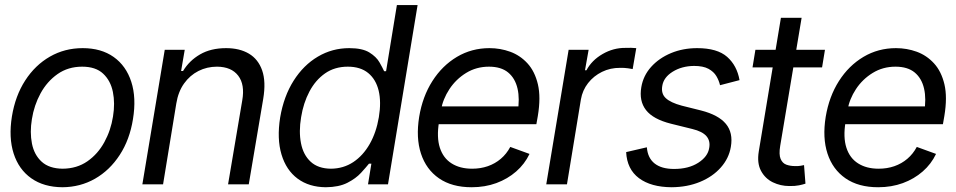

<svg xmlns="http://www.w3.org/2000/svg" viewBox="-20 -748 3878 779"><path d="M233.4 11.7Q157.7 11.2 106.9 -24.7Q56.2 -60.5 35.4 -125Q14.6 -189.5 28.3 -275.4Q42 -359.4 82.3 -421.6Q122.6 -483.9 182.6 -518.3Q242.7 -552.7 315.4 -552.7Q390.6 -552.7 441.2 -516.8Q491.7 -481 512.7 -416Q533.7 -351.1 519.5 -264.6Q506.3 -181.6 465.8 -119.4Q425.3 -57.1 365.5 -22.9Q305.7 11.2 233.4 11.7ZM234.4 -63.5Q292 -64 334.5 -93.5Q377 -123 403.3 -171.1Q429.7 -219.2 438.5 -275.4Q447.3 -329.1 438 -375Q428.7 -420.9 398.4 -449.2Q368.2 -477.5 313.5 -477.5Q256.3 -477.5 213.6 -447.5Q170.9 -417.5 144.5 -369.1Q118.2 -320.8 109.4 -264.6Q100.6 -211.4 109.6 -165.5Q118.7 -119.6 149.2 -91.8Q179.7 -64 234.4 -63.5Z M695.3 -328.1 641.6 0H557.6L648.4 -545.9H729.5L714.8 -460H722.7Q748 -502 791.7 -527.3Q835.4 -552.7 897.5 -552.7Q952.1 -552.7 990 -530.3Q1027.8 -507.8 1043.7 -462.2Q1059.6 -416.5 1047.9 -346.7L989.3 0H905.3L962.9 -340.8Q974.1 -404.8 946.5 -440.9Q918.9 -477.1 860.4 -477.5Q819.8 -477.5 785.2 -460Q750.5 -442.4 726.8 -409.2Q703.1 -376 695.3 -328.1Z M1302.2 11.7Q1233.9 11.2 1187.5 -23.2Q1141.1 -57.6 1122.1 -121.3Q1103 -185.1 1116.7 -271.5Q1131.3 -357.4 1171.4 -420.7Q1211.4 -483.9 1269.8 -518.3Q1328.1 -552.7 1397 -552.7Q1450.2 -552.7 1478.5 -535.2Q1506.8 -517.6 1519.5 -495.4Q1532.2 -473.1 1538.6 -459H1546.4L1590.3 -727.5H1674.3L1554.2 0H1473.1L1486.8 -84H1477.1Q1465.3 -69.3 1444.6 -46.6Q1423.8 -23.9 1389.4 -6.3Q1355 11.2 1302.2 11.7ZM1322.8 -63.5Q1373.5 -64 1413.3 -90.3Q1453.1 -116.7 1480 -163.8Q1506.8 -210.9 1517.1 -272.5Q1527.3 -334 1516.4 -379.9Q1505.4 -425.8 1473.9 -451.7Q1442.4 -477.5 1391.1 -477.5Q1337.9 -477.5 1298.8 -450.2Q1259.8 -422.9 1235.4 -376.5Q1210.9 -330.1 1201.7 -272.5Q1191.9 -214.4 1201.2 -167Q1210.4 -119.6 1240.5 -91.8Q1270.5 -64 1322.8 -63.5Z M1893.6 11.7Q1813.5 11.7 1761.2 -24.4Q1709 -60.5 1688 -124.8Q1667 -189 1680.7 -273.9Q1694.3 -356.4 1734.4 -419.2Q1774.4 -481.9 1834 -517.3Q1893.6 -552.7 1965.8 -552.7Q2009.8 -552.7 2050 -538.1Q2090.3 -523.4 2120.1 -491Q2149.9 -458.5 2162.4 -406Q2174.8 -353.5 2162.1 -277.3L2156.2 -244.1H1735.4L1747.6 -316.4H2123.5L2080.1 -292Q2089.4 -346.7 2079.8 -388.4Q2070.3 -430.2 2041.7 -453.9Q2013.2 -477.5 1963.9 -477.5Q1912.6 -477.5 1871.3 -452.1Q1830.1 -426.8 1803.5 -386.5Q1776.9 -346.2 1769 -300.8L1761.2 -252.9Q1751 -190.9 1764.6 -148.7Q1778.3 -106.4 1812.3 -85Q1846.2 -63.5 1895.5 -63.5Q1929.7 -63.5 1959.2 -73.7Q1988.8 -84 2012 -103.8Q2035.2 -123.5 2050.3 -151.9L2128.4 -123.5Q2108.9 -82.5 2074.2 -52.2Q2039.6 -22 1993.7 -5.1Q1947.8 11.7 1893.6 11.7Z M2196.3 0 2287.1 -545.9H2368.2L2353.5 -462.9H2359.4Q2380.9 -503.4 2424.8 -528.8Q2468.8 -554.2 2517.6 -553.7Q2527.3 -554.2 2540.5 -554Q2553.7 -553.7 2561.5 -552.7L2546.9 -467.8Q2543 -468.8 2528.1 -470.9Q2513.2 -473.1 2496.1 -472.7Q2456.5 -473.1 2422.6 -456.5Q2388.7 -439.9 2366 -410.9Q2343.3 -381.8 2336.9 -344.7L2280.3 0Z M2980.5 -422.9 2901.4 -402.3Q2897 -421.4 2886.5 -439.2Q2876 -457 2854.5 -468.8Q2833 -480.5 2795.9 -480.5Q2746.1 -480 2709.2 -457Q2672.4 -434.1 2667 -399.4Q2661.6 -368.2 2681.2 -349.9Q2700.7 -331.5 2746.1 -319.3L2824.2 -299.8Q2895 -281.7 2925 -245.6Q2955.1 -209.5 2945.3 -152.3Q2937.5 -105.5 2904.5 -68.4Q2871.6 -31.2 2820.1 -10Q2768.6 11.2 2705.1 11.7Q2621.1 11.2 2572.5 -25.1Q2523.9 -61.5 2520.5 -130.9L2604.5 -150.4Q2607.9 -106.9 2636 -84.7Q2664.1 -62.5 2714.8 -62.5Q2773.9 -62.5 2813 -87.6Q2852.1 -112.8 2857.4 -147.5Q2862.8 -176.3 2846.2 -195.6Q2829.6 -214.8 2789.1 -224.6L2702.1 -246.1Q2629.9 -264.2 2601.1 -301.3Q2572.3 -338.4 2582 -394.5Q2589.8 -440.9 2621.8 -476.6Q2653.8 -512.2 2702.4 -532.5Q2751 -552.7 2808.6 -552.7Q2890.1 -552.7 2930.2 -517.3Q2970.2 -481.9 2980.5 -422.9Z M3327.1 -545.9 3315.4 -474.6H3033.2L3044.9 -545.9ZM3148.4 -675.8H3232.4L3145.5 -156.2Q3139.6 -121.1 3147.2 -103.3Q3154.8 -85.4 3170.7 -79.8Q3186.5 -74.2 3205.1 -74.2Q3219.2 -73.7 3228 -75.4Q3236.8 -77.1 3242.2 -78.1L3248 -2.9Q3238.3 0.5 3221.9 3.9Q3205.6 7.3 3182.6 6.8Q3147 6.8 3115.7 -8.3Q3084.5 -23.4 3067.6 -54.9Q3050.8 -86.4 3058.6 -133.8Z M3543 11.7Q3462.9 11.7 3410.6 -24.4Q3358.4 -60.5 3337.4 -124.8Q3316.4 -189 3330.1 -273.9Q3343.8 -356.4 3383.8 -419.2Q3423.8 -481.9 3483.4 -517.3Q3543 -552.7 3615.2 -552.7Q3659.2 -552.7 3699.5 -538.1Q3739.7 -523.4 3769.5 -491Q3799.3 -458.5 3811.8 -406Q3824.2 -353.5 3811.5 -277.3L3805.7 -244.1H3384.8L3397 -316.4H3772.9L3729.5 -292Q3738.8 -346.7 3729.2 -388.4Q3719.7 -430.2 3691.2 -453.9Q3662.6 -477.5 3613.3 -477.5Q3562 -477.5 3520.8 -452.1Q3479.5 -426.8 3452.9 -386.5Q3426.3 -346.2 3418.5 -300.8L3410.6 -252.9Q3400.4 -190.9 3414.1 -148.7Q3427.7 -106.4 3461.7 -85Q3495.6 -63.5 3544.9 -63.5Q3579.1 -63.5 3608.6 -73.7Q3638.2 -84 3661.4 -103.8Q3684.6 -123.5 3699.7 -151.9L3777.8 -123.5Q3758.3 -82.5 3723.6 -52.2Q3689 -22 3643.1 -5.1Q3597.2 11.7 3543 11.7Z"/></svg>

Font: Inter Tight
Style: Italic
Weight: 400
Italic angle: -9.39999°
Designer: Rasmus Andersson
Foundry: rsms
Version: Version 3.002